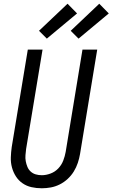

<svg xmlns="http://www.w3.org/2000/svg" viewBox="-20 -1001 603 1029"><path d="M204 8Q175 8 148.5 2Q122 -4 100.5 -19Q79 -34 65 -56Q51 -78 44 -104Q37 -130 38 -158Q39 -186 43 -214L129 -735H208L120 -203Q118 -186 116.5 -169.5Q115 -153 118 -137Q121 -121 127 -106.5Q133 -92 144.5 -81.5Q156 -71 171.5 -66.5Q187 -62 204 -62Q227 -62 251 -71Q275 -80 292.5 -98.5Q310 -117 319 -140.5Q328 -164 332 -187L422 -735H501L409 -176Q405 -152 397 -128Q389 -104 375.5 -82Q362 -60 342.5 -42Q323 -24 300 -12.5Q277 -1 252.5 3.5Q228 8 204 8ZM401 -794 359 -836 512 -981 563 -929ZM231 -794 189 -836 342 -981 393 -929Z"/></svg>

Font: Iosevka
Style: Italic
Weight: 400
Italic angle: -9°
Monospace: yes
Designer: Belleve Invis
Foundry: Belleve Invis
Version: Version 32.5.0; ttfautohint (v1.8.4)